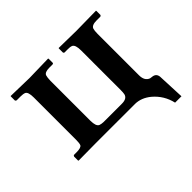

<svg xmlns="http://www.w3.org/2000/svg" viewBox="-137 -602 895 895"><g transform="rotate(-45 311.0 -154.0)"><path d="M412.1 -354Q412.1 -391.6 397 -398.4Q387.7 -402.3 371.1 -401.9H350.1Q345.7 -403.8 345.2 -407.2V-434.1L346.2 -436L460.9 -434.1L591.8 -436L592.8 -434.1V-407.2Q590.8 -402.8 586.9 -401.9H562Q530.3 -401.9 524.4 -385.7Q521 -375 521 -354V-81.1Q521 -44.4 547.4 -34.7Q553.2 -33.2 558.1 -33.2Q583.5 -31.2 585.9 -6.8L591.8 127.9H549.8Q536.6 69.3 490.7 30.3Q454.6 0.5 413.1 0H151.9L41 1L39.1 -1V-26.9Q40.5 -31.7 43.9 -33.2H61Q91.8 -33.2 97.2 -44.4Q101.1 -53.7 101.1 -76.2V-355Q101.1 -391.6 87.4 -397.9Q78.1 -401.9 61 -401.9H35.2Q29.8 -403.8 28.8 -407.2V-434.1L29.8 -436L150.9 -433.1L275.9 -436L277.8 -434.1V-408.2Q277.8 -402.3 272 -401.9H251Q220.2 -401.9 214.8 -387.2Q211.4 -376.5 210.9 -355V-92.8Q210.9 -54.7 226.6 -47.9Q235.8 -44.4 251 -43.9H371.1Q404.8 -43.9 410.2 -66.9Q412.1 -76.7 412.1 -92.8Z"/></g></svg>

Font: Linux Libertine O
Style: Semibold
Weight: 700
Designer: Philipp H. Poll
Foundry: Philipp H. Poll
Version: Version 5.0.0